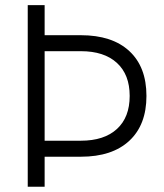

<svg xmlns="http://www.w3.org/2000/svg" viewBox="-20 -713 626 733"><path d="M85.9 0V-693.4H150.4V-578.6H288.6Q408.2 -578.6 473.6 -518.1Q539.1 -457.5 539.1 -346.7Q539.1 -236.3 473.6 -175.5Q408.2 -114.7 288.6 -114.7H150.4V0ZM150.4 -175.8H288.6Q377.4 -175.8 426.3 -220.5Q475.1 -265.1 475.1 -346.7Q475.1 -428.2 426.3 -472.9Q377.4 -517.6 288.6 -517.6H150.4Z"/></svg>

Font: CaskaydiaCove NFP Light
Style: Regular
Weight: 300
Designer: Aaron Bell
Foundry: Saja Typeworks
Version: Version 2111.001; VTT 6.35;Nerd Fonts 3.1.1